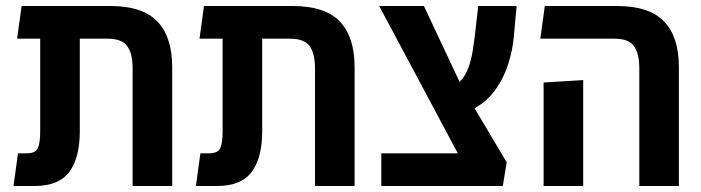

<svg xmlns="http://www.w3.org/2000/svg" viewBox="-20 -620 2338 640"><path d="M25 0 40 -109H69Q99 -109 106.5 -127Q114 -145 114 -182V-491H37L52 -600H347Q455 -600 504.5 -548.5Q554 -497 554 -396V0H422V-393Q422 -442 404 -466.5Q386 -491 339 -491H246V-183Q246 -94 211 -47Q176 0 95 0Z M633 0 648 -109H677Q707 -109 714.5 -127Q722 -145 722 -182V-491H645L660 -600H955Q1063 -600 1112.5 -548.5Q1162 -497 1162 -396V0H1030V-393Q1030 -442 1012 -466.5Q994 -491 947 -491H854V-183Q854 -94 819 -47Q784 0 703 0Z M1251 0V-109H1506L1244 -600H1393L1512 -347Q1531 -366 1541 -393.5Q1551 -421 1555.5 -449.5Q1560 -478 1563 -502L1574 -600H1702L1692 -490Q1688 -452 1674.5 -408Q1661 -364 1634 -324.5Q1607 -285 1562 -259L1669 -79L1656 0Z M2111 0V-393Q2111 -442 2093 -466.5Q2075 -491 2029 -491H1781L1796 -600H2036Q2144 -600 2193.5 -548.5Q2243 -497 2243 -396V0ZM1792 0V-345L1924 -353V0Z"/></svg>

Font: Noto Sans Hebrew Condensed SemiBold
Style: Regular
Weight: 600
Width: 3
Designer: Ben Nathan
Foundry: Google LLC
Version: Version 3.001; ttfautohint (v1.8.4.7-5d5b)